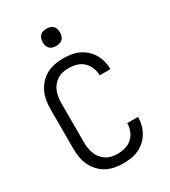

<svg xmlns="http://www.w3.org/2000/svg" viewBox="-213 -982 975 1100"><g transform="rotate(-30 275.0 -432.5)"><path d="M271 12Q243 12 215 6.5Q187 1 162 -12.5Q137 -26 117.5 -47.5Q98 -69 86 -94.5Q74 -120 69.5 -148.5Q65 -177 65 -205V-465Q65 -493 69.5 -521.5Q74 -550 86 -575.5Q98 -601 117.5 -622.5Q137 -644 162 -657.5Q187 -671 215 -676.5Q243 -682 271 -682Q298 -682 324 -678Q350 -674 374 -663Q398 -652 417.5 -634.5Q437 -617 450.5 -594Q464 -571 470.5 -545.5Q477 -520 477 -494V-493H406Q406 -519 396 -544Q386 -569 367 -586.5Q348 -604 322.5 -611Q297 -618 271 -618Q252 -618 233 -614Q214 -610 197.5 -599.5Q181 -589 168.5 -574Q156 -559 149 -541Q142 -523 139 -503.5Q136 -484 136 -465V-205Q136 -186 139 -166.5Q142 -147 149 -129Q156 -111 168.5 -96Q181 -81 197.5 -70.5Q214 -60 233 -56Q252 -52 271 -52Q297 -52 322.5 -59Q348 -66 367 -83.5Q386 -101 396 -126Q406 -151 406 -177H477V-176Q477 -150 470.5 -124.5Q464 -99 450.5 -76Q437 -53 417.5 -35.5Q398 -18 374 -7Q350 4 324 8Q298 12 271 12ZM275 -763Q263 -763 252 -766Q241 -769 232.5 -777.5Q224 -786 221 -797Q218 -808 218 -820Q218 -832 221 -843Q224 -854 232.5 -862.5Q241 -871 252 -874Q263 -877 275 -877Q287 -877 298 -874Q309 -871 317.5 -862.5Q326 -854 329 -843Q332 -832 332 -820Q332 -808 329 -797Q326 -786 317.5 -777.5Q309 -769 298 -766Q287 -763 275 -763Z"/></g></svg>

Font: Lode Term
Style: Regular
Weight: 400
Monospace: yes
Designer: Belleve Invis
Foundry: Belleve Invis
Version: Version 29.2.0